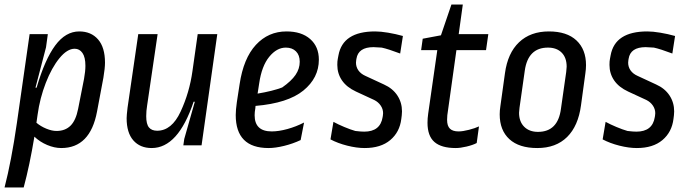

<svg xmlns="http://www.w3.org/2000/svg" viewBox="-32 -638 3031 843"><path d="M429 -363Q429 -339 422 -297L394 -148Q364 12 237 12Q207 12 175 -1.5Q143 -15 119 -38Q98 89 72 185H-12Q18 69 42 -97L98 -488H178L170 -430L124 -254L126 -252L129 -254Q165 -377 210.5 -438.5Q256 -500 316 -500Q368 -500 398.5 -465Q429 -430 429 -363ZM133 -134 128 -99Q147 -83 171.5 -73Q196 -63 216 -63Q254 -63 277.5 -86Q301 -109 311 -160L337 -292Q343 -325 343 -349Q343 -387 330 -405.5Q317 -424 296 -424Q263 -424 229 -382.5Q195 -341 169 -274Q143 -207 133 -134Z M853 0H773L777 -28L823 -190L821 -192L818 -191Q750 12 634 12Q583 12 553.5 -21.5Q524 -55 524 -119Q524 -131 528 -165L575 -488H660L614 -175Q610 -151 610 -128Q610 -93 622 -78.5Q634 -64 658 -64Q722 -64 761 -148Q800 -232 813 -326L836 -488H922Z M1368 -376Q1368 -296 1300 -240.5Q1232 -185 1090 -173L1089 -162Q1086 -146 1086 -132Q1086 -61 1161 -61Q1192 -61 1230 -71.5Q1268 -82 1303 -100L1288 -23Q1254 -7 1215.5 2.5Q1177 12 1147 12Q1003 12 1003 -133Q1003 -155 1008 -190L1020 -268Q1037 -382 1091.5 -441Q1146 -500 1226 -500Q1292 -500 1330 -466.5Q1368 -433 1368 -376ZM1106 -272 1099 -227Q1165 -238 1207 -254Q1247 -282 1265.5 -309Q1284 -336 1284 -367Q1284 -396 1267.5 -412.5Q1251 -429 1223 -429Q1183 -429 1150 -388.5Q1117 -348 1106 -272Z M1737 -480 1725 -403Q1672 -423 1644 -429L1608 -431Q1541 -431 1533 -380L1532 -374Q1531 -370 1531 -363Q1531 -344 1541.5 -329Q1552 -314 1572 -305L1654 -267Q1692 -250 1712.5 -219Q1733 -188 1733 -149Q1733 -138 1732 -132L1730 -116Q1723 -58 1681.5 -23Q1640 12 1569 12Q1534 12 1492.5 1.5Q1451 -9 1419 -26L1432 -103Q1452 -92 1479.5 -80.5Q1507 -69 1528 -63Q1552 -60 1567 -60Q1638 -60 1648 -124L1649 -130Q1650 -134 1650 -141Q1650 -159 1639.5 -174.5Q1629 -190 1611 -199L1531 -236Q1490 -255 1469.5 -285Q1449 -315 1449 -353Q1449 -370 1451 -379L1454 -395Q1473 -500 1615 -500Q1639 -500 1672 -494.5Q1705 -489 1737 -480Z M1982 -488H2112L2102 -418H1972L1932 -132Q1931 -125 1931 -112Q1931 -85 1943.5 -73Q1956 -61 1981 -61Q2000 -61 2027 -68Q2054 -75 2071 -83L2061 -10Q2044 -1 2016.5 5.5Q1989 12 1969 12Q1906 12 1875.5 -14.5Q1845 -41 1845 -99Q1845 -118 1848 -139L1888 -418H1817L1824 -468L1904 -483L1950 -618H2000Z M2327 12Q2247 12 2204.5 -27Q2162 -66 2162 -136Q2162 -153 2165 -172L2185 -316Q2197 -405 2247 -452.5Q2297 -500 2378 -500Q2457 -500 2499 -460.5Q2541 -421 2541 -352Q2541 -335 2538 -315L2519 -176Q2507 -85 2458 -36.5Q2409 12 2327 12ZM2456 -345Q2456 -385 2434 -407Q2412 -429 2374 -429Q2286 -429 2272 -327L2249 -165Q2247 -149 2247 -143Q2247 -104 2269.5 -81.5Q2292 -59 2330 -59Q2418 -59 2431 -161L2454 -322Q2456 -338 2456 -345Z M2932 -480 2920 -403Q2867 -423 2839 -429L2803 -431Q2736 -431 2728 -380L2727 -374Q2726 -370 2726 -363Q2726 -344 2736.5 -329Q2747 -314 2767 -305L2849 -267Q2887 -250 2907.5 -219Q2928 -188 2928 -149Q2928 -138 2927 -132L2925 -116Q2918 -58 2876.5 -23Q2835 12 2764 12Q2729 12 2687.5 1.5Q2646 -9 2614 -26L2627 -103Q2647 -92 2674.5 -80.5Q2702 -69 2723 -63Q2747 -60 2762 -60Q2833 -60 2843 -124L2844 -130Q2845 -134 2845 -141Q2845 -159 2834.5 -174.5Q2824 -190 2806 -199L2726 -236Q2685 -255 2664.5 -285Q2644 -315 2644 -353Q2644 -370 2646 -379L2649 -395Q2668 -500 2810 -500Q2834 -500 2867 -494.5Q2900 -489 2932 -480Z"/></svg>

Font: Ropa Sans
Style: Italic
Weight: 400
Version: Version 1.100